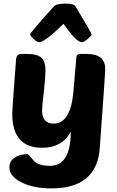

<svg xmlns="http://www.w3.org/2000/svg" viewBox="-20 -849 650 1064"><path d="M223 -341Q213 -257 213 -239Q213 -164 277 -164Q372 -164 387 -343L403 -530Q404 -550 425 -550H461Q563 -550 563 -467Q563 -439 533 -29Q517 195 265 195Q165 195 98 161Q32 128 32 79Q32 43 63 23Q91 5 134 5Q137 5 163 37Q189 70 256 70Q372 70 372 -118Q323 -30 214 -30Q48 -30 48 -218Q48 -248 69 -519Q71 -550 97 -550H129Q189 -550 212 -527Q232 -506 232 -458Q232 -425 223 -341ZM332 -717Q228 -615 197 -615Q185 -615 165 -634Q147 -651 147 -658Q147 -668 279 -814Q292 -829 345 -829Q389 -829 398 -814Q488 -665 488 -658Q488 -652 467 -634Q445 -615 433 -615Q403 -615 332 -717Z"/></svg>

Font: PoetsenOne
Style: Regular
Weight: 400
Designer: Rodrigo Fuenzalida, Pablo Impallari
Foundry: Pablo Impallari, Rodrigo Fuenzalida
Version: Version 1.000